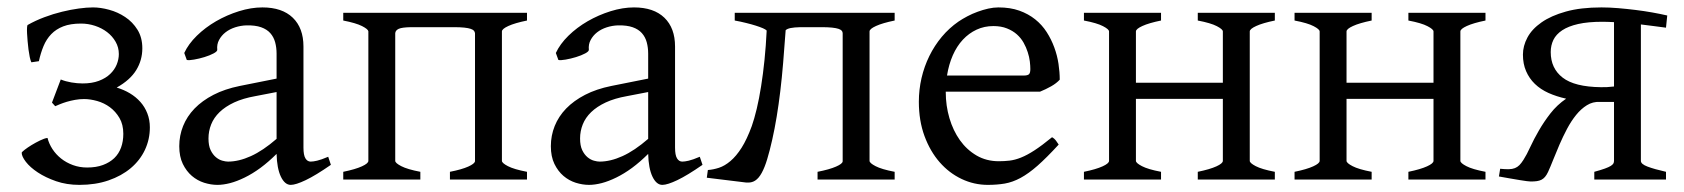

<svg xmlns="http://www.w3.org/2000/svg" viewBox="-20 -489 4588 523"><path d="M145.5 -272.5Q158.7 -267.1 174.6 -264.4Q190.4 -261.7 205.1 -261.7Q230.5 -261.7 249.3 -268.8Q268.1 -275.9 280 -287.4Q292 -298.8 297.9 -313.2Q303.7 -327.6 303.7 -341.8Q303.7 -359.9 294.9 -375.2Q286.1 -390.6 271.7 -401.6Q257.3 -412.6 238.8 -418.7Q220.2 -424.8 200.7 -424.8Q171.9 -424.8 152.3 -417.2Q132.8 -409.7 119.6 -396Q106.4 -382.3 98.6 -363.5Q90.8 -344.7 85.9 -322.3L65.4 -319.3Q63 -324.2 61 -333.7Q59.1 -343.3 57.6 -354.2Q56.2 -365.2 55.2 -377Q54.2 -388.7 53.7 -398.2Q53.2 -407.7 53.7 -414.1Q54.2 -420.4 55.2 -420.9Q76.7 -433.1 100.8 -442.1Q125 -451.2 148.9 -457Q172.9 -462.9 194.6 -465.8Q216.3 -468.8 233.4 -468.8Q253.9 -468.8 277.3 -462.4Q300.8 -456.1 321 -442.6Q341.3 -429.2 354.5 -408Q367.7 -386.7 367.7 -357.4Q367.7 -325.2 351.1 -298.1Q334.5 -271 297.9 -250.5Q317.4 -244.6 333.7 -234.9Q350.1 -225.1 362.3 -211.4Q374.5 -197.8 381.3 -180.2Q388.2 -162.6 388.2 -142.1Q388.2 -109.4 374.8 -80.8Q361.3 -52.2 336.2 -31Q311 -9.8 275.6 2.4Q240.2 14.6 196.3 14.6Q161.6 14.6 132.8 4.6Q104 -5.4 83 -19.3Q62 -33.2 50.5 -48.1Q39.1 -63 39.1 -72.8Q39.1 -74.7 46.9 -80.8Q54.7 -86.9 65.9 -93.8Q77.1 -100.6 89.1 -106.4Q101.1 -112.3 109.4 -113.3Q113.3 -97.7 122.8 -83Q132.3 -68.4 146.5 -57.1Q160.6 -45.9 178.7 -39.3Q196.8 -32.7 217.3 -32.7Q242.2 -32.7 260.5 -39.6Q278.8 -46.4 291.3 -58.3Q303.7 -70.3 309.8 -87.2Q315.9 -104 315.9 -124.5Q315.9 -149.9 305.4 -167.7Q294.9 -185.5 279.3 -197Q263.7 -208.5 244.6 -213.9Q225.6 -219.2 209 -219.2Q196.8 -219.2 184.6 -217Q172.4 -214.8 161.9 -211.7Q151.4 -208.5 143.1 -205.1Q134.8 -201.7 130.4 -199.7L121.6 -209.5Z M601.1 -48.8Q630.4 -48.8 663.3 -63.7Q696.3 -78.6 733.4 -110.8V-238.3L675.3 -227.1Q642.1 -221.2 617.9 -210Q593.8 -198.7 578.1 -183.6Q562.5 -168.5 555.2 -150.1Q547.9 -131.8 547.9 -111.8Q547.9 -92.3 553.7 -80.1Q559.6 -67.9 568.1 -60.8Q576.7 -53.7 585.7 -51.3Q594.7 -48.8 601.1 -48.8ZM881.3 -40Q839.8 -11.2 812.7 1.7Q785.6 14.6 772 14.6Q755.9 14.6 745.1 -7.8Q734.4 -30.3 733.4 -69.8Q711.4 -47.9 689.5 -31.7Q667.5 -15.6 646.5 -5.4Q625.5 4.9 606.7 9.8Q587.9 14.6 572.3 14.6Q554.7 14.6 536.1 8.8Q517.6 2.9 502.7 -9.8Q487.8 -22.5 478 -42.5Q468.3 -62.5 468.3 -90.8Q468.3 -119.6 478.8 -145.8Q489.3 -171.9 510 -193.4Q530.8 -214.8 561.5 -230.7Q592.3 -246.6 633.3 -254.9L733.4 -274.9V-342.8Q733.4 -359.4 729.5 -373.8Q725.6 -388.2 716.3 -398.7Q707 -409.2 691.2 -414.8Q675.3 -420.4 651.4 -419.9Q635.7 -419.4 620.6 -414.6Q605.5 -409.7 594.2 -400.9Q583 -392.1 576.7 -380.1Q570.3 -368.2 571.8 -353.5Q572.3 -349.1 561.8 -343.5Q551.3 -337.9 536.9 -333.5Q522.5 -329.1 508.5 -326.7Q494.6 -324.2 488.8 -325.7L481.9 -344.7Q493.2 -369.1 516.1 -391.6Q539.1 -414.1 568.6 -431.2Q598.1 -448.2 631.1 -458.5Q664.1 -468.8 694.8 -468.8Q748.5 -468.8 777.6 -440.7Q806.6 -412.6 806.6 -362.3V-86.9Q806.6 -66.4 812 -57.6Q817.4 -48.8 826.2 -48.8Q833 -48.8 843.8 -51.3Q854.5 -53.7 874 -62Z M1205.6 0V-21Q1237.8 -27.3 1255.4 -35.2Q1272.9 -43 1273.9 -49.8V-398.4Q1273.4 -402.3 1271 -405.3Q1268.6 -408.2 1262.2 -410.4Q1255.9 -412.6 1244.6 -413.8Q1233.4 -415 1215.8 -415H1100.1Q1074.7 -414.6 1065.9 -410.4Q1057.1 -406.2 1056.6 -398.4V-50.8Q1056.6 -44.9 1073 -36.4Q1089.4 -27.8 1125 -21V0H915V-21Q948.2 -27.8 965.8 -35.9Q983.4 -43.9 983.4 -50.8V-403.8Q982.4 -409.7 966.1 -418Q949.7 -426.3 915 -433.1V-454.1H1415.5V-433.1Q1382.3 -426.3 1364.7 -418.2Q1347.2 -410.2 1347.2 -403.3V-50.8Q1347.2 -44.9 1363.5 -36.4Q1379.9 -27.8 1415.5 -21V0Z M1613.3 -48.8Q1642.6 -48.8 1675.5 -63.7Q1708.5 -78.6 1745.6 -110.8V-238.3L1687.5 -227.1Q1654.3 -221.2 1630.1 -210Q1606 -198.7 1590.3 -183.6Q1574.7 -168.5 1567.4 -150.1Q1560.1 -131.8 1560.1 -111.8Q1560.1 -92.3 1565.9 -80.1Q1571.8 -67.9 1580.3 -60.8Q1588.9 -53.7 1597.9 -51.3Q1606.9 -48.8 1613.3 -48.8ZM1893.6 -40Q1852.1 -11.2 1825 1.7Q1797.9 14.6 1784.2 14.6Q1768.1 14.6 1757.3 -7.8Q1746.6 -30.3 1745.6 -69.8Q1723.6 -47.9 1701.7 -31.7Q1679.7 -15.6 1658.7 -5.4Q1637.7 4.9 1618.9 9.8Q1600.1 14.6 1584.5 14.6Q1566.9 14.6 1548.3 8.8Q1529.8 2.9 1514.9 -9.8Q1500 -22.5 1490.2 -42.5Q1480.5 -62.5 1480.5 -90.8Q1480.5 -119.6 1491 -145.8Q1501.5 -171.9 1522.2 -193.4Q1543 -214.8 1573.7 -230.7Q1604.5 -246.6 1645.5 -254.9L1745.6 -274.9V-342.8Q1745.6 -359.4 1741.7 -373.8Q1737.8 -388.2 1728.5 -398.7Q1719.2 -409.2 1703.4 -414.8Q1687.5 -420.4 1663.6 -419.9Q1647.9 -419.4 1632.8 -414.6Q1617.7 -409.7 1606.4 -400.9Q1595.2 -392.1 1588.9 -380.1Q1582.5 -368.2 1584 -353.5Q1584.5 -349.1 1574 -343.5Q1563.5 -337.9 1549.1 -333.5Q1534.7 -329.1 1520.8 -326.7Q1506.8 -324.2 1501 -325.7L1494.1 -344.7Q1505.4 -369.1 1528.3 -391.6Q1551.3 -414.1 1580.8 -431.2Q1610.4 -448.2 1643.3 -458.5Q1676.3 -468.8 1707 -468.8Q1760.7 -468.8 1789.8 -440.7Q1818.8 -412.6 1818.8 -362.3V-86.9Q1818.8 -66.4 1824.2 -57.6Q1829.6 -48.8 1838.4 -48.8Q1845.2 -48.8 1856 -51.3Q1866.7 -53.7 1886.2 -62Z M2207 0V-21Q2239.3 -27.3 2257.3 -35.2Q2275.4 -43 2275.4 -49.8V-398.4Q2275.4 -402.3 2272.9 -405.3Q2270.5 -408.2 2264.2 -410.4Q2257.8 -412.6 2246.3 -413.8Q2234.9 -415 2217.3 -415H2160.6Q2143.1 -414.6 2133.5 -412.6Q2124 -410.6 2120.1 -406.7Q2116.7 -359.4 2113.3 -318.4Q2109.9 -277.3 2105.5 -240.7Q2101.1 -204.1 2095.7 -171.4Q2090.3 -138.7 2083.5 -108.4Q2076.7 -78.1 2069.8 -55.4Q2063 -32.7 2054.9 -18.1Q2046.9 -3.4 2037.1 2.9Q2028.8 8.3 2018.1 8.3H2013.2L1905.3 -4.9L1908.2 -25.9Q1922.9 -26.9 1938.5 -32Q1954.1 -37.1 1969.7 -50.3Q1985.4 -63.5 2000 -86.4Q2014.6 -109.4 2027.8 -145.5Q2034.7 -165 2041.3 -192.6Q2047.9 -220.2 2053.2 -253.9Q2058.6 -287.6 2062.5 -325.9Q2066.4 -364.3 2068.4 -405.8Q2065.9 -408.7 2058.1 -412.1Q2050.3 -415.5 2038.6 -419.2Q2026.9 -422.9 2012.2 -426.5Q1997.6 -430.2 1981.4 -433.1V-454.1H2417V-433.1Q2383.8 -426.3 2366.2 -418.2Q2348.6 -410.2 2348.6 -403.3V-50.8Q2348.6 -44.9 2365 -36.4Q2381.3 -27.8 2417 -21V0Z M2686 -418Q2661.1 -418 2640.1 -408.2Q2619.1 -398.4 2602.8 -380.9Q2586.4 -363.3 2575.4 -338.4Q2564.5 -313.5 2559.6 -283.2H2768.1Q2779.3 -283.2 2783 -286.9Q2786.6 -290.5 2786.6 -300.8Q2786.6 -309.6 2785.2 -321.8Q2783.7 -334 2779.5 -346.9Q2775.4 -359.9 2768.3 -372.6Q2761.2 -385.3 2750 -395.3Q2738.8 -405.3 2722.9 -411.6Q2707 -418 2686 -418ZM2866.7 -272Q2857.9 -262.2 2843.3 -253.9Q2828.6 -245.6 2813 -239.3H2556.2V-237.8Q2556.2 -201.2 2566.2 -167.2Q2576.2 -133.3 2594.7 -107.2Q2613.3 -81.1 2640.1 -65.4Q2667 -49.8 2700.7 -49.8Q2715.8 -49.8 2730.2 -51.5Q2744.6 -53.2 2761.2 -59.8Q2777.8 -66.4 2798.1 -79.6Q2818.4 -92.8 2845.7 -115.2Q2852.1 -111.8 2856.7 -105.5Q2861.3 -99.1 2863.8 -95.2Q2831.1 -59.6 2806.4 -37.8Q2781.7 -16.1 2760 -4.4Q2738.3 7.3 2717 11Q2695.8 14.6 2670.9 14.6Q2633.3 14.6 2599.4 -1.5Q2565.4 -17.6 2539.6 -47.1Q2513.7 -76.7 2498.3 -118.4Q2482.9 -160.2 2482.9 -211.9Q2482.9 -244.6 2490.2 -276.4Q2497.6 -308.1 2511.5 -336.4Q2525.4 -364.7 2545.4 -388.7Q2565.4 -412.6 2590.8 -430.2Q2601.6 -437.5 2615 -444.6Q2628.4 -451.7 2643.1 -457Q2657.7 -462.4 2672.1 -465.6Q2686.5 -468.8 2699.7 -468.8Q2731.9 -468.8 2756.6 -460Q2781.2 -451.2 2799.8 -436.3Q2818.4 -421.4 2831.1 -401.6Q2843.8 -381.8 2851.8 -359.9Q2859.9 -337.9 2863.3 -315.2Q2866.7 -292.5 2866.7 -272Z M3242.7 0V-21Q3275.9 -27.8 3293.5 -35.9Q3311 -43.9 3311 -50.8V-219.7H3074.2V-50.8Q3074.2 -44.9 3090.6 -36.4Q3106.9 -27.8 3142.6 -21V0H2932.6V-21Q2965.8 -27.8 2983.4 -35.9Q3001 -43.9 3001 -50.8V-403.3Q3001 -409.2 2984.6 -417.7Q2968.3 -426.3 2932.6 -433.1V-454.1H3142.6V-433.1Q3109.4 -426.3 3091.8 -418.2Q3074.2 -410.2 3074.2 -403.3V-263.7H3311V-403.3Q3311 -409.2 3294.7 -417.7Q3278.3 -426.3 3242.7 -433.1V-454.1H3452.6V-433.1Q3419.4 -426.3 3401.9 -418.2Q3384.3 -410.2 3384.3 -403.3V-50.8Q3384.3 -44.9 3400.6 -36.4Q3417 -27.8 3452.6 -21V0Z M3816.4 0V-21Q3849.6 -27.8 3867.2 -35.9Q3884.8 -43.9 3884.8 -50.8V-219.7H3647.9V-50.8Q3647.9 -44.9 3664.3 -36.4Q3680.7 -27.8 3716.3 -21V0H3506.3V-21Q3539.6 -27.8 3557.1 -35.9Q3574.7 -43.9 3574.7 -50.8V-403.3Q3574.7 -409.2 3558.3 -417.7Q3542 -426.3 3506.3 -433.1V-454.1H3716.3V-433.1Q3683.1 -426.3 3665.5 -418.2Q3647.9 -410.2 3647.9 -403.3V-263.7H3884.8V-403.3Q3884.8 -409.2 3868.4 -417.7Q3852.1 -426.3 3816.4 -433.1V-454.1H4026.4V-433.1Q3993.2 -426.3 3975.6 -418.2Q3958 -410.2 3958 -403.3V-50.8Q3958 -44.9 3974.4 -36.4Q3990.7 -27.8 4026.4 -21V0Z M4322.8 0V-21Q4340.8 -25.9 4351.6 -29.8Q4362.3 -33.7 4367.7 -37.1Q4373 -40.5 4374.8 -43.7Q4376.5 -46.9 4376.5 -50.8V-211.4H4337.9Q4318.8 -212.4 4302.7 -202.4Q4286.6 -192.4 4273.2 -175.8Q4259.8 -159.2 4248.5 -137.9Q4237.3 -116.7 4228 -95.2Q4218.8 -73.7 4210.9 -54Q4203.1 -34.2 4196.8 -20.5Q4192.9 -12.2 4188.5 -7.1Q4184.1 -2 4178.7 0.7Q4173.3 3.4 4166.3 4.4Q4159.2 5.4 4149.4 5.4Q4146.5 5.4 4138.7 4.4Q4130.9 3.4 4119.4 1.5Q4107.9 -0.5 4093.5 -2.9Q4079.1 -5.4 4063 -8.3L4066.4 -29.3Q4080.6 -27.8 4090.1 -28.1Q4099.6 -28.3 4106.4 -31Q4113.3 -33.7 4118.7 -39.1Q4124 -44.4 4129.9 -53.7Q4138.7 -67.4 4148.4 -88.6Q4158.2 -109.9 4171.9 -133.5Q4185.5 -157.2 4203.4 -180.2Q4221.2 -203.1 4246.1 -220.2Q4219.7 -226.1 4198 -235.8Q4176.3 -245.6 4160.9 -260.5Q4145.5 -275.4 4137 -295.2Q4128.4 -314.9 4128.4 -340.3Q4128.4 -363.8 4140.6 -386.7Q4152.8 -409.7 4179 -428Q4205.1 -446.3 4245.4 -457.5Q4285.6 -468.8 4342.3 -468.8Q4364.3 -468.8 4387.9 -466.8Q4411.6 -464.8 4435.1 -461.9Q4458.5 -459 4480.5 -455.1Q4502.4 -451.2 4521.5 -446.8L4518.1 -413.6Q4502 -416 4484.6 -418Q4467.3 -419.9 4449.7 -422.4V-50.8Q4449.7 -42 4467.8 -35.2Q4485.8 -28.3 4518.1 -21V0ZM4345.2 -429.7Q4305.7 -429.7 4278.8 -423.6Q4252 -417.5 4235.4 -406.5Q4218.8 -395.5 4211.4 -380.4Q4204.1 -365.2 4204.1 -347.2Q4204.1 -302.7 4236.6 -277.6Q4269 -252.4 4340.8 -251.5Q4349.1 -251.5 4357.2 -251.7Q4365.2 -252 4376.5 -253.4V-428.7Q4368.2 -429.2 4360.1 -429.4Q4352.1 -429.7 4345.2 -429.7Z"/></svg>

Font: Akkhara
Style: Regular
Weight: 400
Designer: J. Victor Gaultney
Version: Version 1.00 June 13, 2006, initial release